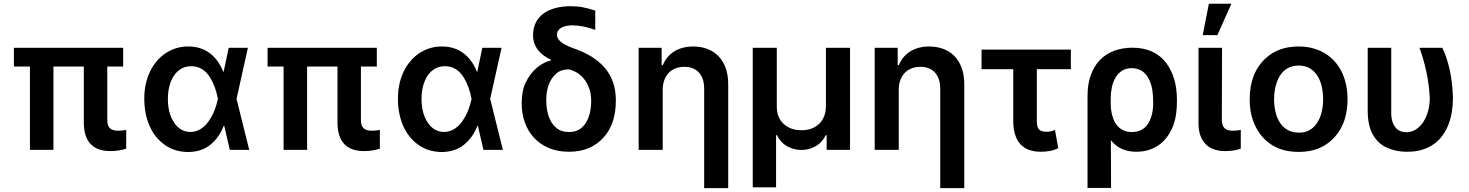

<svg xmlns="http://www.w3.org/2000/svg" viewBox="-20 -801 7851 1026"><path d="M570.3 6.4Q427.9 6.4 427.9 -147V-445.3H265.6V0H139.9V-445.3H54.3V-545.5H638.1V-445.3H553.3V-158.7Q553.3 -142.4 557.4 -131.6Q561.4 -120.7 569.1 -114.3Q576.7 -108 587.5 -105.3Q598.4 -102.6 611.9 -102.6Q636.4 -102.6 654.5 -106.9V-6.4Q614.3 6.4 570.3 6.4Z M983.3 11.4Q910.9 9.9 859.7 -27.3Q805 -67.1 778.1 -130.7Q751.1 -194.6 751.1 -272.7Q750.7 -314.3 758.9 -351.2Q767 -388.1 782.1 -419.4Q797.2 -450.6 818.7 -475.5Q840.2 -500.4 866.5 -517.6Q892.8 -534.8 923.1 -543.9Q953.5 -552.9 986.5 -552.6Q1054 -552.6 1101.6 -516.3Q1148.8 -480.1 1172.9 -417.6H1175.1L1202.1 -545.5H1304.7L1244 -272.7L1311.8 0H1208.1L1178.3 -128.6H1175.4Q1152 -66.8 1104.8 -28.1Q1057.2 11 983.3 11.4ZM997.9 -95.9Q1014.2 -95.9 1028.8 -100.7Q1043.3 -105.5 1055.9 -114Q1068.5 -122.5 1079.4 -133.9Q1090.2 -145.2 1098.7 -158.7Q1116.8 -185.7 1127.8 -215.6Q1138.8 -245.4 1144.2 -271.3L1144.5 -272.7L1144.2 -274.1Q1131.7 -339.1 1103.7 -385.3Q1065.7 -447.1 1003.2 -447.1Q971.9 -447.4 948.3 -433.6Q924.7 -419.7 908.9 -395.8Q893.1 -371.8 885.1 -340Q877.1 -308.2 877.1 -273.1Q877.1 -194.6 910.9 -144.9Q944.2 -95.9 997.9 -95.9Z M1925.8 6.4Q1783.4 6.4 1783.4 -147V-445.3H1621.1V0H1495.4V-445.3H1409.8V-545.5H1993.6V-445.3H1908.7V-158.7Q1908.7 -142.4 1912.8 -131.6Q1916.9 -120.7 1924.5 -114.3Q1932.2 -108 1943 -105.3Q1953.8 -102.6 1967.3 -102.6Q1991.8 -102.6 2009.9 -106.9V-6.4Q1969.8 6.4 1925.8 6.4Z M2338.8 11.4Q2266.3 9.9 2215.2 -27.3Q2160.5 -67.1 2133.5 -130.7Q2106.5 -194.6 2106.5 -272.7Q2106.2 -314.3 2114.3 -351.2Q2122.5 -388.1 2137.6 -419.4Q2152.7 -450.6 2174.2 -475.5Q2195.7 -500.4 2221.9 -517.6Q2248.2 -534.8 2278.6 -543.9Q2308.9 -552.9 2342 -552.6Q2409.4 -552.6 2457 -516.3Q2504.3 -480.1 2528.4 -417.6H2530.5L2557.5 -545.5H2660.2L2599.4 -272.7L2667.3 0H2563.6L2533.7 -128.6H2530.9Q2507.5 -66.8 2460.2 -28.1Q2412.6 11 2338.8 11.4ZM2353.3 -95.9Q2369.7 -95.9 2384.2 -100.7Q2398.8 -105.5 2411.4 -114Q2424 -122.5 2434.8 -133.9Q2445.7 -145.2 2454.2 -158.7Q2472.3 -185.7 2483.3 -215.6Q2494.3 -245.4 2499.6 -271.3L2500 -272.7L2499.6 -274.1Q2487.2 -339.1 2459.2 -385.3Q2421.2 -447.1 2358.7 -447.1Q2327.4 -447.4 2303.8 -433.6Q2280.2 -419.7 2264.4 -395.8Q2248.6 -371.8 2240.6 -340Q2232.6 -308.2 2232.6 -273.1Q2232.6 -194.6 2266.3 -144.9Q2299.7 -95.9 2353.3 -95.9Z M3020.2 9.9Q2959.9 9.9 2913 -9.9Q2866.1 -29.8 2833.8 -64.6Q2801.5 -99.4 2784.6 -146.7Q2767.8 -193.9 2767.8 -248.6Q2767.8 -316.8 2789.4 -360.4Q2813.9 -410.5 2849.4 -439.6Q2884.9 -468.8 2925.1 -478.7L2924.7 -481.5Q2902.3 -491.8 2884.6 -505.1Q2866.8 -518.5 2854.4 -534.6Q2842 -550.8 2835.2 -570.3Q2828.5 -589.8 2828.5 -612.2Q2828.5 -650.2 2842.7 -679.2Q2856.9 -708.1 2883.2 -727.8Q2909.4 -747.5 2946.6 -757.6Q2983.7 -767.8 3029.5 -767.8Q3065 -767.8 3094.5 -762.1Q3109.7 -759.2 3126.2 -754.8Q3142.8 -750.4 3160.9 -744.3V-641.3Q3093.8 -665.5 3038.7 -665.5Q3021.7 -665.5 3006.6 -662.5Q2991.5 -659.4 2980.3 -653.2Q2969.1 -647 2962.7 -637.6Q2956.3 -628.2 2956.3 -615.1Q2956.3 -606.2 2960.4 -597.5Q2964.5 -588.8 2974.4 -579.7Q2984.4 -570.7 3001.1 -561.6Q3017.8 -552.6 3043.3 -543.3Q3155.2 -505.7 3213.1 -437.1Q3271 -368.6 3271 -264.2Q3271 -138.5 3205.6 -66.8Q3174.4 -31.2 3128.4 -10.7Q3082.4 9.9 3020.2 9.9ZM3020.2 -95.5Q3062.1 -95.5 3088.1 -118.3Q3115.4 -142.4 3127.1 -180Q3139.2 -217.3 3139.2 -259.9Q3139.2 -281.6 3136.4 -299.2Q3133.5 -316.8 3125 -337.4Q3112.2 -370.4 3086.3 -395.2Q3060.4 -420.1 3020.2 -430.4Q2978.7 -430.4 2952.1 -408Q2923.7 -382.1 2911.2 -345.2Q2899.1 -308.9 2899.1 -268.8Q2899.1 -162.6 2952.1 -118.3Q2978.3 -95.5 3020.2 -95.5Z M3871.4 204.5H3742.9V-327.4Q3742.9 -352.6 3736.5 -373.9Q3730.1 -395.2 3717 -410.9Q3703.8 -426.5 3683.8 -435.2Q3663.7 -443.9 3636.7 -443.9Q3612.6 -443.9 3591.6 -436.3Q3570.7 -428.6 3555 -413.2Q3539.4 -397.7 3530.4 -374.3Q3521.3 -350.9 3521.3 -319.6V0H3392.8V-545.5H3515.6V-452.8H3522Q3530.9 -475.1 3545.6 -493.4Q3560.4 -511.7 3580.6 -524.9Q3600.9 -538 3627 -545.3Q3653.1 -552.6 3684.7 -552.6Q3723.4 -552.6 3757.6 -540.3Q3791.9 -528.1 3817.3 -503Q3842.7 -478 3857.2 -439.3Q3871.8 -400.6 3871.4 -347.3Z M4127.1 199.9H4002.5V-545.5H4131V-229.4Q4131 -202.1 4140.1 -179.3Q4149.1 -156.6 4166.2 -140.1Q4183.2 -123.6 4207.6 -114.3Q4231.9 -105.1 4262.4 -105.1Q4294 -105.1 4318.2 -114.5Q4342.3 -123.9 4358.8 -140.6Q4375.4 -157.3 4384.1 -180Q4392.8 -202.8 4393.5 -229.4V-545.5H4522.4V0H4397.4V-78.8H4393.1Q4371.4 -36.9 4335.9 -18.1Q4301.5 0.4 4262.4 0.4Q4223.4 0.4 4188.6 -18.1Q4153.1 -36.9 4131.4 -78.8H4127.1Z M5132.8 204.5H5004.3V-327.4Q5004.3 -352.6 4997.9 -373.9Q4991.5 -395.2 4978.3 -410.9Q4965.2 -426.5 4945.1 -435.2Q4925.1 -443.9 4898.1 -443.9Q4873.9 -443.9 4853 -436.3Q4832 -428.6 4816.4 -413.2Q4800.8 -397.7 4791.7 -374.3Q4782.7 -350.9 4782.7 -319.6V0H4654.1V-545.5H4777V-452.8H4783.4Q4792.3 -475.1 4807 -493.4Q4821.7 -511.7 4842 -524.9Q4862.2 -538 4888.3 -545.3Q4914.4 -552.6 4946 -552.6Q4984.7 -552.6 5019 -540.3Q5053.3 -528.1 5078.7 -503Q5104 -478 5118.6 -439.3Q5133.2 -400.6 5132.8 -347.3Z M5541.5 9.9Q5506.4 9.9 5479 0Q5451.7 -9.9 5432.9 -30.4Q5414.1 -50.8 5404.3 -82.2Q5394.5 -113.6 5394.5 -156.2V-431.1H5225.1V-535.9H5702.4V-431.1H5520.6V-154.1Q5520.6 -109 5545.1 -101.2Q5556.8 -96.9 5570 -96.9Q5597.7 -96.9 5617.5 -106.9L5634.9 -9.9Q5600.1 9.9 5541.5 9.9Z M5917.3 203.1H5791.5V-285.5Q5791.2 -350.5 5808.8 -399.3Q5826.3 -448.2 5858 -480.6Q5889.6 -513.1 5933.4 -529.5Q5977.3 -545.8 6029.8 -546.2Q6150.2 -546.2 6212.4 -463.8Q6269.2 -387.8 6269.2 -267V-262.1Q6269.2 -169.7 6243.3 -115.4Q6230.8 -87.4 6212.7 -64.3Q6194.6 -41.2 6170.6 -24.7Q6146.7 -8.2 6116.8 0.9Q6087 9.9 6051.5 9.9Q5964.1 9.9 5916.2 -52.2ZM6029.1 -95.5Q6088.4 -95.5 6117.2 -143.8Q6142.4 -186.1 6142.4 -252.8Q6142.4 -293.3 6136.7 -325.5Q6131 -357.6 6116.1 -384.6Q6086.6 -436.8 6027 -436.8Q5997.2 -436.8 5976 -423.1Q5954.9 -409.4 5941.4 -386.9Q5927.9 -364.3 5921.7 -335.6Q5915.5 -306.8 5915.5 -276.6V-245.4Q5915.5 -230.8 5917.6 -214Q5919.7 -197.1 5924.5 -180.4Q5929.3 -163.7 5937.5 -148.3Q5945.7 -132.8 5958.3 -121.1Q5970.9 -109.4 5988.3 -102.3Q6005.7 -95.2 6029.1 -95.5Z M6527 6.4Q6496.8 6.4 6470.5 -1.8Q6444.2 -9.9 6425.1 -28.2Q6405.9 -46.5 6394.9 -75.8Q6383.9 -105.1 6384.6 -147V-545.5H6510.3L6509.2 -158.7Q6509.6 -142.4 6513.8 -131.6Q6518.1 -120.7 6525.7 -114.3Q6533.4 -108 6544 -105.3Q6554.7 -102.6 6568.2 -102.6Q6589.5 -102.6 6610.4 -106.9V-6.4Q6573.2 6.4 6527 6.4ZM6485.4 -613.3H6407L6440 -781.2H6560.4Z M6919.4 10.7Q6837 10.7 6779.1 -24.9Q6721.6 -60.4 6690.3 -123.2Q6658 -186.4 6658 -270.6Q6658 -412.3 6745 -491.1Q6812.9 -552.6 6919.4 -552.6Q6961.3 -552.6 6996.8 -542.8Q7032.3 -533 7061.1 -515.4Q7089.8 -497.9 7111.9 -473.2Q7133.9 -448.5 7148.8 -418.7Q7180.8 -355.1 7180.8 -270.6Q7180.8 -182.9 7148.1 -120.7Q7115.4 -58.9 7058.4 -24.1Q7001.4 10.7 6919.4 10.7ZM6920.1 -92.3Q6953.5 -91.6 6978 -105.8Q7002.5 -120 7018.5 -144.5Q7034.4 -169 7042.4 -201.7Q7050.4 -234.4 7050.4 -271Q7050.4 -305.8 7043.1 -338.2Q7035.9 -370.7 7020.1 -395.8Q7004.3 -420.8 6979.6 -435.7Q6954.9 -450.6 6920.1 -450.6Q6897 -450.6 6878.4 -444.1Q6859.7 -437.5 6845.2 -425.8Q6830.6 -414.1 6820.1 -397.5Q6809.7 -381 6802.9 -361.5Q6788.4 -320 6788.4 -271Q6788.4 -235.8 6795.8 -203.5Q6803.3 -171.2 6819.1 -146.5Q6834.9 -121.8 6859.9 -107.1Q6884.9 -92.3 6920.1 -92.3Z M7497.9 9.9Q7438.2 9.9 7390.3 -12.1Q7342.3 -34.4 7315 -83.8Q7289.4 -130.7 7288.7 -206V-545.5H7414.4V-204.5Q7413.7 -173.7 7420.3 -152.7Q7426.8 -131.7 7438 -118.8Q7449.2 -105.8 7463.8 -100.1Q7478.3 -94.5 7494 -94.5Q7524.5 -94.5 7548.1 -110.4Q7571.7 -126.4 7587.7 -152.2Q7603.7 -177.9 7612 -210.6Q7620.4 -243.3 7620.4 -277Q7616.8 -349.8 7601.9 -418.3Q7587 -486.9 7565.3 -545.5H7687.5Q7709.9 -501.1 7725.9 -432.5Q7741.5 -364.7 7744.3 -277Q7744 -240.4 7738.5 -204.9Q7733 -169.4 7720.9 -137.4Q7708.8 -105.5 7689.6 -78.5Q7670.5 -51.5 7643.1 -31.8Q7615.8 -12.1 7579.7 -0.9Q7543.7 10.3 7497.9 9.9Z"/></svg>

Font: Linik Sans SemiBold
Style: Regular
Weight: 600
Designer: Fonts by Rasmus Andersson / Changes by Cristiano Sobral with parts from Marc Monis
Foundry: rsms
Version: Version 3.020; ttfautohint (v1.6)